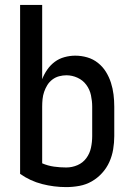

<svg xmlns="http://www.w3.org/2000/svg" viewBox="-20 -755 540 783"><path d="M250 8Q200 8 151.5 -4.5Q103 -17 62 -46V-735H152V-432Q160 -453 173 -471.5Q186 -490 203.5 -503Q221 -516 243 -522Q265 -528 287 -528Q312 -528 336 -521Q360 -514 379.5 -498.5Q399 -483 412 -462Q425 -441 432.5 -417.5Q440 -394 443 -369.5Q446 -345 446 -320V-200Q446 -173 441.5 -146Q437 -119 426 -94.5Q415 -70 396.5 -49.5Q378 -29 354.5 -15.5Q331 -2 304 3Q277 8 250 8ZM250 -72Q274 -72 296 -81.5Q318 -91 332 -110Q346 -129 351 -152.5Q356 -176 356 -200V-320Q356 -343 351 -366.5Q346 -390 332 -409Q318 -428 296 -438Q274 -448 251 -448Q236 -448 221 -444Q206 -440 193.5 -430.5Q181 -421 173 -408Q165 -395 160 -380.5Q155 -366 153.5 -350.5Q152 -335 152 -320V-89Q175 -79 200 -75.5Q225 -72 250 -72Z"/></svg>

Font: Iosevka SS18 Medium
Style: Regular
Weight: 500
Monospace: yes
Designer: Belleve Invis
Foundry: Belleve Invis
Version: Version 25.1.1; ttfautohint (v1.8.4)